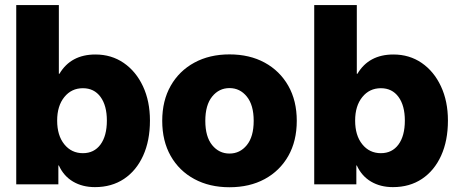

<svg xmlns="http://www.w3.org/2000/svg" viewBox="-20 -748 1862 779"><path d="M365.2 11.2Q314.5 11.2 276.4 -11.2Q238.3 -33.7 218.8 -76.7H216.8V0H45.9V-727.5H218.8V-448.7H221.2Q267.6 -526.9 367.2 -526.9Q432.1 -526.9 481.9 -492.7Q531.7 -458.5 560.1 -397.9Q588.4 -337.4 588.4 -258.8Q588.4 -177.2 560.8 -116.5Q533.2 -55.7 483.2 -22.2Q433.1 11.2 365.2 11.2ZM316.4 -126.5Q361.8 -126.5 387.7 -161.6Q413.6 -196.8 413.6 -258.8Q413.6 -319.8 387.7 -355Q361.8 -390.1 316.4 -390.1Q270 -390.1 241 -354.2Q211.9 -318.4 211.9 -258.8Q211.9 -198.2 241 -162.4Q270 -126.5 316.4 -126.5Z M911.1 11.7Q830.1 11.7 768.6 -21.5Q707 -54.7 672.6 -115.2Q638.2 -175.8 638.2 -257.8Q638.2 -339.4 672.6 -399.9Q707 -460.4 768.6 -493.9Q830.1 -527.3 911.1 -527.3Q992.7 -527.3 1054 -493.9Q1115.2 -460.4 1149.7 -399.9Q1184.1 -339.4 1184.1 -257.8Q1184.1 -175.8 1149.7 -115.2Q1115.2 -54.7 1054 -21.5Q992.7 11.7 911.1 11.7ZM911.1 -125Q953.6 -125 981.4 -159.2Q1009.3 -193.4 1009.3 -257.8Q1009.3 -321.8 981.4 -356.2Q953.6 -390.6 911.1 -390.6Q868.7 -390.6 840.8 -356.2Q813 -321.8 813 -257.8Q813 -193.4 840.8 -159.2Q868.7 -125 911.1 -125Z M1574.2 11.2Q1523.4 11.2 1485.4 -11.2Q1447.3 -33.7 1427.7 -76.7H1425.8V0H1254.9V-727.5H1427.7V-448.7H1430.2Q1476.6 -526.9 1576.2 -526.9Q1641.1 -526.9 1690.9 -492.7Q1740.7 -458.5 1769 -397.9Q1797.4 -337.4 1797.4 -258.8Q1797.4 -177.2 1769.8 -116.5Q1742.2 -55.7 1692.1 -22.2Q1642.1 11.2 1574.2 11.2ZM1525.4 -126.5Q1570.8 -126.5 1596.7 -161.6Q1622.6 -196.8 1622.6 -258.8Q1622.6 -319.8 1596.7 -355Q1570.8 -390.1 1525.4 -390.1Q1479 -390.1 1450 -354.2Q1420.9 -318.4 1420.9 -258.8Q1420.9 -198.2 1450 -162.4Q1479 -126.5 1525.4 -126.5Z"/></svg>

Font: Inter Display Extra Bold
Style: Regular
Weight: 800
Designer: Rasmus Andersson
Foundry: rsms
Version: Version 4.000;git-4fc901f